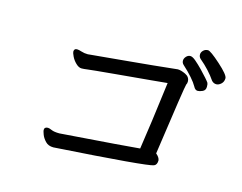

<svg xmlns="http://www.w3.org/2000/svg" viewBox="-92 -871 1185 942"><g transform="rotate(15 500.0 -399.5)"><path d="M246 -71Q220 -71 205 -87Q190 -103 184 -119.5Q178 -136 178 -141Q178 -157 196 -157Q203 -157 216.5 -151Q230 -145 257 -145Q614 -171 659 -176Q678 -299 706 -521Q677 -518 621.5 -513Q566 -508 445.5 -497Q325 -486 308 -483.5Q291 -481 279 -481Q265 -481 250 -495.5Q235 -510 227 -527Q219 -544 219 -550Q219 -566 234 -566Q243 -566 258 -561Q273 -556 291 -556L301 -557Q341 -561 479.5 -573.5Q618 -586 737 -599Q753 -599 776.5 -588Q800 -577 800 -553Q800 -544 796 -537.5Q792 -531 741 -173Q759 -158 761 -143Q761 -120 746 -114Q715 -101 246 -71ZM858 -522Q845 -522 837 -538Q817 -574 758 -628Q750 -636 750 -647Q750 -658 759 -668Q768 -678 780 -678Q791 -678 808.5 -663Q826 -648 844.5 -629Q863 -610 877 -594Q891 -578 894 -573Q897 -568 897 -553Q897 -535 882.5 -528.5Q868 -522 858 -522ZM938 -577Q924 -577 914 -588Q882 -635 832 -677Q823 -685 823 -698Q823 -709 832.5 -718.5Q842 -728 856 -728Q869 -728 921.5 -681Q974 -634 974 -617Q974 -599 962 -588Q950 -577 938 -577Z"/></g></svg>

Font: LXGW WenKai Lite Medium
Style: Regular
Weight: 500
Designer: LXGW / Fontworks Inc.
Foundry: LXGW / Fontworks Inc.
Version: Version 1.511; March 25, 2025